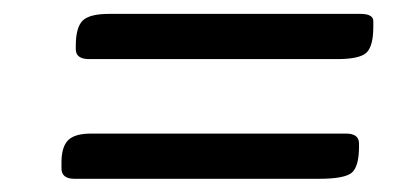

<svg xmlns="http://www.w3.org/2000/svg" viewBox="-20 -432 612 282"><path d="M528.3 -400.9V-392.6Q528.3 -364.7 518.6 -355Q508.8 -345.2 475.1 -345.2H110.8Q91.3 -345.2 91.3 -359.9V-364.3Q91.3 -391.6 101.3 -401.6Q111.3 -411.6 140.1 -411.6H509.3Q528.3 -411.6 528.3 -400.9ZM113.8 -235.8H488.3Q507.3 -235.8 507.3 -221.2V-216.8Q507.3 -188 497.1 -178.7Q486.8 -169.4 448.7 -169.4H89.4Q70.3 -169.4 70.3 -184.6V-193.4Q70.3 -216.3 80.1 -226.1Q89.8 -235.8 113.8 -235.8Z"/></svg>

Font: Averia Libre
Style: Italic
Weight: 400
Italic angle: -7.90001°
Version: Version 1.002